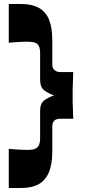

<svg xmlns="http://www.w3.org/2000/svg" viewBox="-20 -758 446 962"><path d="M24 184V-12Q48 -10 72 -8.5Q96 -7 120 -7Q144 -7 157 -13Q170 -19 175.5 -32Q181 -45 181 -65V-203Q181 -241 203.5 -256.5Q226 -272 251 -280Q226 -288 203.5 -304Q181 -320 181 -357V-491Q181 -514 175 -526.5Q169 -539 155.5 -544Q142 -549 120 -549Q96 -549 72 -547.5Q48 -546 24 -544V-738H85Q139 -738 174 -719Q209 -700 225.5 -660Q242 -620 242 -557V-435Q242 -417 253 -407Q264 -397 281 -397H347Q346 -358 345 -340Q344 -322 344 -311Q344 -300 344 -280Q344 -261 344 -249.5Q344 -238 345 -220Q346 -202 347 -163H281Q261 -163 251.5 -153Q242 -143 242 -124V1Q242 66 224.5 106.5Q207 147 172.5 165.5Q138 184 85 184Z"/></svg>

Font: Ojuju ExtraLight ExtraBold
Style: Regular
Weight: 800
Version: Version 1.000